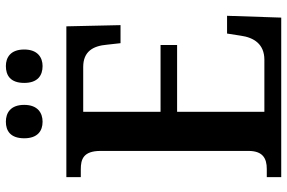

<svg xmlns="http://www.w3.org/2000/svg" viewBox="-178 -776 955 638"><g transform="rotate(-90 299.0 -457.5)"><path d="M398 -793C426 -793 453 -809 453 -854C453 -900 426 -915 398 -915C367 -915 342 -900 342 -854C342 -809 367 -793 398 -793ZM213 -793C242 -793 269 -809 269 -854C269 -900 242 -915 213 -915C183 -915 158 -900 158 -854C158 -809 183 -793 213 -793ZM29 0H559L565 -180H506L499 -135C493 -91 471 -56 419 -56H246V-346H468V-401H246V-658H395C446 -658 465 -626 469 -579L474 -534H534L530 -714H29V-666H55C88 -666 116 -658 116 -600V-109C116 -61 91 -48 56 -48H29Z"/></g></svg>

Font: Noto Serif Khmer SemiCondensed SemiBold
Style: Regular
Weight: 600
Width: 4
Designer: Danh Hong and the Monotype Design Team
Foundry: Monotype Imaging Inc.
Version: Version 2.004